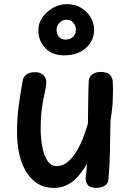

<svg xmlns="http://www.w3.org/2000/svg" viewBox="-20 -894 632 926"><path d="M239 12Q191 12 157.5 -11Q124 -34 102.5 -72Q81 -110 71.5 -158.5Q62 -207 62 -256Q62 -323 70.5 -385.5Q79 -448 90 -507Q92 -523 107.5 -534.5Q123 -546 149 -546Q176 -546 190.5 -530.5Q205 -515 203 -492Q201 -468 194 -438Q187 -408 181.5 -367Q176 -326 176 -266Q177 -223 184.5 -183.5Q192 -144 209 -118.5Q226 -93 254 -93Q283 -93 307 -113.5Q331 -134 350 -166Q369 -198 382.5 -233.5Q396 -269 404 -298Q405 -355 405.5 -407Q406 -459 408 -502Q409 -523 424.5 -535Q440 -547 466 -547Q487 -547 499.5 -540.5Q512 -534 518 -522Q524 -510 524 -494Q525 -482 525 -461Q525 -440 524 -415Q523 -390 520 -363Q517 -336 513 -311Q511 -229 510 -160.5Q509 -92 503 -30Q503 -11 487 0.5Q471 12 444 12Q414 12 403.5 -2Q393 -16 393 -31Q393 -40 394.5 -50.5Q396 -61 397.5 -74Q399 -87 399 -103Q386 -81 370.5 -60.5Q355 -40 336 -23.5Q317 -7 293 2.5Q269 12 239 12ZM288 -627Q231 -627 197.5 -663Q164 -699 165 -751Q165 -781 184 -809Q203 -837 234.5 -855.5Q266 -874 304 -874Q342 -874 371 -856.5Q400 -839 417 -810.5Q434 -782 434 -751Q434 -699 395 -663Q356 -627 288 -627ZM296 -703Q318 -703 332 -716Q346 -729 346 -751Q346 -770 333.5 -784.5Q321 -799 301 -799Q282 -799 267.5 -784.5Q253 -770 253 -751Q253 -729 264.5 -716Q276 -703 296 -703Z"/></svg>

Font: Playpen Sans Medium
Style: Regular
Weight: 500
Designer: Laura Meseguer, Veronika Burian, José Scaglione
Foundry: TypeTogether
Version: Version 1.001